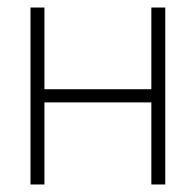

<svg xmlns="http://www.w3.org/2000/svg" viewBox="-20 -490 520 510"><path d="M419 0H382V-218H98V0H61V-470H98V-253H382V-470H419Z"/></svg>

Font: Kreadon
Style: Regular
Weight: 400
Designer: kohakuno
Foundry: StudioGnu
Version: Version 1.000;Glyphs 3.1.2 (3151)